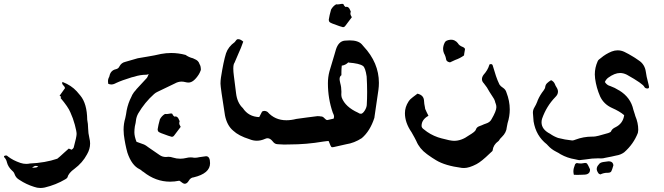

<svg xmlns="http://www.w3.org/2000/svg" viewBox="-58 -689 3391 980"><path d="M147.9 270.5Q131.8 270.5 115.7 264.6Q75.7 252 42.5 230Q22.9 219.2 16.6 200.2Q13.2 189.5 3.9 182.1Q-16.6 163.1 -22.5 140.1Q-25.4 125 -36.6 113.3Q-37.6 112.8 -37.6 109.9Q-37.6 107.9 -36.1 106.9Q-31.2 104.5 -26.4 104.5Q-22 104.5 -17.1 109.9Q8.8 129.9 46.4 142.6Q61 147.5 76.2 147.5Q85.4 147.5 94.7 145.5Q172.9 142.1 234.4 121.1Q242.7 115.2 270 89.8L293 69.3L307.6 75.2Q314.9 70.3 317.9 64.9Q333 9.8 333 -5.4Q333 -18.1 324 -52Q314.9 -85.9 301.3 -115.2Q290.5 -142.6 250.5 -189.5Q253.9 -191.4 253.9 -193.4Q253.9 -196.3 246.1 -200.2Q259.8 -220.2 273.9 -239.3Q272.9 -246.1 266.1 -252.4Q259.3 -258.8 259.3 -265.1Q259.3 -268.1 260.7 -271L262.7 -270Q305.7 -253.4 333.5 -223.1L352.5 -200.7Q386.2 -159.7 387.2 -78.1Q391.6 -57.1 391.8 -33.4Q392.1 -9.8 398.4 16.6Q401.9 30.3 401.9 43.5Q401.9 72.3 385.7 99.6Q363.3 141.6 322.3 172.4Q291.5 194.3 286.1 216.8Q285.2 220.2 275.4 226.1Q227.5 254.4 170.4 268.1Q159.2 270.5 147.9 270.5ZM115.2 167Q127.9 167 137.7 161.6Q130.9 157.7 125 157.7Q117.7 157.7 105.5 166.5Z M702.1 -310.5Q699.2 -310.5 696 -309.1Q692.9 -307.6 689.5 -307.6Q657.2 -307.6 627 -297.4L614.3 -294.4Q563.5 -278.8 535.2 -265.6Q521.5 -257.8 510.3 -257.8Q502 -257.8 494.1 -261.7L493.2 -275.9Q493.2 -282.7 496.6 -291.5Q499.5 -295.4 500.5 -300.3Q506.3 -330.1 534.2 -335.9Q546.9 -338.9 552.2 -351.1Q562 -368.7 580.6 -373L645 -391.6L696.8 -400.4Q730.5 -405.8 763.7 -413.6Q789.6 -418.5 815.9 -418.5Q852.5 -418.5 889.2 -408.7Q906.2 -396.5 926.8 -391.6Q945.8 -383.8 952.1 -376.7Q958.5 -369.6 960.4 -361.8Q967.3 -352.1 967.3 -332Q962.4 -318.4 957 -309.6Q930.2 -267.6 904.3 -267.6Q896.5 -267.6 887.5 -270Q878.4 -272.5 868.7 -272.5Q851.1 -272.5 834 -262.7L745.6 -220.2Q736.8 -216.3 728.5 -209Q680.7 -166.5 647.5 -109.9Q637.7 -92.3 635.7 -72.3Q635.3 -64.5 630.4 -44.4Q627.9 -27.8 627.9 -13.7Q627.9 6.8 638.7 34.7L677.7 48.8Q685.1 51.8 700.2 63.5Q727.1 82.5 756.3 102.1Q770.5 112.3 788.6 112.3L801.8 111.3Q813.5 111.3 824.2 115.2Q842.8 121.1 861.8 121.1Q877 121.1 893.1 117.2Q903.3 114.3 915 114.3Q923.8 114.3 933.1 116.2H937.5Q947.3 116.2 959 113.3Q990.2 108.4 993.7 108.4Q1014.2 108.4 1014.2 144Q1014.2 196.3 930.2 216.3Q915 217.3 905.8 233.2Q896.5 249 884.8 249Q877 249 860.8 235.4L856.9 233.4Q833 238.3 810.1 238.3Q736.8 238.3 674.3 188.5Q669.9 186.5 665.3 182.1Q660.6 177.7 654.8 174.8Q614.3 155.8 592.3 90.3Q580.6 48.8 574.2 -1Q572.8 -13.7 572.8 -26.9Q572.8 -57.6 581.5 -86.4Q585.9 -106 588.4 -125Q595.7 -162.6 612.8 -195.3L617.2 -205.1Q625 -219.2 636.7 -231L637.7 -232.9L691.9 -291.5Q695.8 -297.4 698.2 -304.7Q700.2 -309.1 702.1 -310.5ZM818.8 9.3Q816.4 9.3 800.8 3.9Q752.4 -12.2 749.5 -18.1Q746.6 -23.9 746.6 -28.8Q746.6 -31.7 751 -52.2Q753.9 -66.4 758.3 -80.6Q768.1 -98.1 784.2 -107.4Q787.1 -106.9 790.5 -106.9Q797.9 -106.9 807.6 -108.9L814.5 -109.9Q822.8 -109.9 823.2 -104Q823.7 -101.1 832 -93.8Q835 -94.7 837.4 -94.7Q849.1 -94.7 855.5 -78.1Q856.4 -76.7 856.9 -75Q857.4 -73.2 858.2 -72Q858.9 -70.8 858.9 -69.3Q856.9 -64 856.9 -60.1Q856.9 -52.7 864.3 -41.5L831.1 2.4Q826.2 9.3 818.8 9.3Z M1638.7 62.5Q1635.3 62.5 1633.3 61Q1629.9 58.1 1621.6 36.1L1619.6 30.8L1610.8 31.2Q1601.1 31.7 1591.3 33.7Q1505.9 48.3 1419.9 48.3L1391.6 48.8Q1377.9 48.8 1364.3 47.4L1357.4 46.9Q1344.2 46.4 1334 32.7Q1321.3 16.6 1307.6 16.6Q1301.3 16.6 1294.4 20Q1273.4 29.3 1252.9 29.3Q1233.9 29.3 1215.3 21.5Q1160.2 4.4 1132.3 -22Q1100.6 -48.3 1090.3 -100.1Q1067.4 -243.7 1067.4 -262.2Q1067.4 -277.8 1069.8 -293.5Q1082.5 -375 1095.7 -417Q1106.9 -450.2 1140.1 -474.1Q1149.4 -488.3 1154.8 -488.8H1159.7Q1169.4 -488.8 1183.6 -476.6L1179.2 -464.8Q1174.8 -450.2 1158.2 -413.6Q1148.4 -391.6 1139.2 -369.1Q1132.8 -361.3 1132.8 -338.4Q1132.8 -323.2 1135.7 -301.8Q1138.7 -280.3 1141.1 -259.3Q1143.6 -235.8 1147 -212.4Q1152.8 -164.1 1181.6 -137.2Q1210.4 -93.3 1265.1 -91.3L1279.8 -119.6Q1286.1 -123 1292 -123Q1299.8 -123 1307.6 -117.7Q1345.2 -75.2 1403.8 -75.2Q1427.7 -75.2 1454.6 -82Q1482.9 -85.4 1511.7 -89.8Q1556.6 -96.2 1562.5 -96.2Q1572.8 -96.2 1579.6 -94.7H1581.1Q1589.8 -94.7 1598.1 -85.4Q1606.4 -76.2 1612.3 -76.2Q1615.7 -76.2 1619.1 -77.6L1645 -83.5Q1647 -89.8 1647 -94.7Q1647 -101.1 1642.6 -109.4L1640.6 -113.8Q1615.7 -185.5 1615.7 -263.7Q1615.7 -295.4 1623.5 -324.7Q1635.3 -365.7 1647.9 -406.2L1657.2 -438Q1670.4 -477.5 1700.2 -481.4Q1714.4 -482.9 1726.6 -482.9Q1770 -482.9 1788.6 -462.9L1797.4 -452.6Q1876 -368.7 1876 -266.1Q1876 -248 1873.5 -230Q1863.3 -163.1 1854 -96.2Q1853.5 -94.7 1853.5 -92.5Q1853.5 -90.3 1853 -87.9Q1831.1 -20 1788.6 16.1Q1750.5 41 1708.5 47.4Q1687.5 51.8 1646 61.5Q1641.6 62.5 1638.7 62.5ZM1786.1 -108.4Q1794.9 -110.8 1803.7 -124.8Q1812.5 -138.7 1814 -152.3Q1815.9 -184.6 1815.9 -219.2Q1815.9 -257.8 1813.5 -298.8Q1806.6 -344.7 1794.4 -352.5Q1777.3 -365.2 1721.7 -369.6L1720.2 -371.1Q1705.6 -356.4 1686.5 -354Q1684.6 -337.4 1684.6 -319.8V-305.2Q1675.3 -298.8 1675.3 -285.2Q1675.3 -279.8 1678.7 -264.6Q1684.6 -243.7 1684.6 -220.7L1684.1 -206.1Q1684.1 -198.7 1686.5 -190.4Q1704.6 -143.1 1769.5 -113.8Q1776.4 -108.4 1783.7 -108.4ZM1692.4 -550.3Q1689.9 -550.3 1674.3 -555.7Q1626 -571.8 1623 -577.6Q1620.1 -583.5 1620.1 -588.4Q1620.1 -591.3 1624.5 -611.8Q1627.4 -626 1631.8 -640.1Q1641.6 -657.7 1657.7 -667Q1660.6 -666.5 1664.1 -666.5Q1671.4 -666.5 1681.2 -668.5L1688 -669.4Q1696.3 -669.4 1696.8 -663.6Q1697.3 -660.6 1705.6 -653.3Q1708.5 -654.3 1710.9 -654.3Q1722.7 -654.3 1729 -637.7Q1730 -636.2 1730.5 -634.5Q1731 -632.8 1731.7 -631.6Q1732.4 -630.4 1732.4 -628.9Q1730.5 -623.5 1730.5 -619.6Q1730.5 -612.3 1737.8 -601.1L1704.6 -557.1Q1699.7 -550.3 1692.4 -550.3Z M2311 168.5 2299.3 168Q2213.4 156.7 2168 128.9Q2147.5 116.7 2127.9 102.5L2120.6 97.2Q2083 69.8 2066.9 30.8Q2063 22 2058.6 14.6Q2054.2 7.3 2042.5 -14.2Q2008.8 -63 2008.8 -111.3Q2008.8 -142.6 2027.3 -170.9Q2035.6 -183.6 2049.6 -193.4Q2063.5 -203.1 2072.8 -210.9Q2103.5 -203.6 2106 -177.7Q2106.9 -158.7 2111.3 -139.6L2111.8 -134.8Q2113.8 -128.4 2117.2 -122.6L2118.2 -119.6L2128.9 -98.1Q2093.8 -78.6 2093.8 -46.9Q2093.8 -38.6 2101.1 -32.2L2106 -28.3Q2136.7 -2.4 2177.2 11.7Q2186.5 14.2 2195.3 17.1Q2241.2 29.8 2259.8 29.8Q2297.4 29.8 2335 2.4Q2368.7 -17.6 2370.6 -26.9Q2375 -40.5 2388.7 -44.9Q2395.5 -46.9 2401.4 -49.8Q2412.6 -55.2 2423.3 -58.6Q2442.9 -64.9 2450.7 -80.1Q2475.6 -122.6 2475.6 -142.1Q2475.6 -151.9 2471.7 -161.6Q2469.2 -167 2468.3 -172.9Q2464.8 -183.6 2458 -192.9L2440.4 -220.2Q2428.7 -243.2 2411.6 -263.7Q2401.9 -273.4 2401.9 -285.2Q2401.9 -295.4 2409.7 -306.6Q2431.6 -331.1 2439 -356Q2439 -361.8 2448.2 -361.8Q2454.1 -361.8 2456.5 -356L2473.6 -300.8Q2481 -278.8 2491.2 -257.8Q2497.1 -248.5 2508.3 -241.7Q2522.9 -232.4 2526.9 -217.3Q2543.9 -173.8 2543.9 -130.4Q2543.9 -95.2 2532.7 -60.1L2528.8 -40Q2526.9 -12.7 2503.9 9.8Q2493.7 19.5 2491.2 24.4Q2488.8 29.3 2485.4 31.7Q2460 49.8 2456.5 78.1Q2456.5 81.1 2454.1 83L2442.9 93.3Q2399.4 135.7 2374 148.9Q2336.4 168.5 2311 168.5ZM2238.8 -370.6Q2221.2 -374 2219.2 -385.3Q2216.8 -401.9 2208 -417.5Q2203.6 -428.2 2203.6 -439.5Q2203.6 -454.6 2211.4 -470.7Q2216.3 -483.9 2241.7 -486.3H2245.1Q2253.9 -486.3 2261.2 -482.9Q2272.9 -477.1 2278.8 -468.8Q2285.6 -456.1 2304.2 -449.2Q2315.4 -444.3 2315.4 -437.5L2311.5 -415L2310.5 -406.2Q2290.5 -391.6 2265.1 -382.8Q2251.5 -377 2238.8 -370.6Z M2899.4 128.4 2895 127.9 2877 124Q2837.9 117.7 2803.7 98.6Q2793 91.3 2780.8 85.4Q2756.3 73.2 2738.8 53.7Q2736.3 50.3 2732.9 47.4Q2677.7 4.4 2665.5 -69.3Q2664.6 -74.7 2662.1 -112.3V-115.2Q2662.1 -128.4 2670.2 -141.6Q2678.2 -154.8 2684.1 -169.9L2686.5 -176.8Q2698.2 -204.1 2716.8 -227.5Q2724.1 -237.8 2724.6 -242.7Q2725.6 -255.9 2734.1 -264.2Q2742.7 -272.5 2754.9 -279.8Q2769.5 -272.9 2774.9 -258.3Q2776.9 -252 2782.7 -243.2Q2790 -231.9 2790 -221.2Q2790 -206.1 2775.9 -192.9Q2731.4 -147 2709 -83.5Q2706.1 -74.7 2706.1 -64.9Q2706.1 -28.3 2749.5 -6.3Q2768.6 7.3 2790.5 15.1Q2826.2 24.4 2861.3 27.8H2864.3Q2869.6 27.8 2878.9 23.9Q2919.9 8.3 2964.4 8.3H2971.2Q2986.8 8.3 3046.4 -9.8Q3058.6 -13.7 3061 -18.6Q3065.4 -31.2 3083.5 -39.6Q3122.1 -58.6 3127.9 -101.1Q3105.5 -120.6 3065.4 -138.2Q3023.4 -157.2 3004.9 -197.3Q2985.8 -241.2 2979.5 -288.1Q2978 -298.8 2978 -309.1Q2978 -343.8 2992.7 -376.5Q2995.1 -382.3 2999.8 -385.7Q3004.4 -389.2 3008.8 -392.6Q3033.2 -413.6 3064.5 -426.3Q3079.6 -432.1 3094.7 -432.1Q3112.3 -432.1 3128.9 -424.3Q3150.9 -413.6 3171.4 -400.9Q3179.7 -396.5 3202.6 -380.4Q3232.9 -360.8 3238.3 -323.2Q3240.2 -310.1 3242.7 -297.4Q3251.5 -258.3 3252.9 -255.4Q3254.9 -248 3254.9 -244.6Q3254.9 -239.3 3249.5 -237.3H3247.6Q3235.4 -237.3 3231.4 -244.6Q3224.6 -261.2 3141.6 -307.6Q3124 -316.4 3106.9 -316.4Q3079.1 -316.4 3045.9 -292Q3035.2 -283.7 3029.3 -270.5Q3039.6 -253.9 3057.6 -249.5Q3080.6 -241.2 3101.1 -228L3102.5 -227.5Q3161.1 -191.9 3174.8 -128.9Q3178.2 -116.7 3182.6 -104.5L3184.6 -97.2Q3199.7 -62 3199.7 -26.9L3199.2 -21Q3199.2 -15.6 3197.8 -10.7Q3175.8 46.4 3127.9 88.4Q3109.9 101.6 3086.4 105Q3069.3 109.4 3030.3 116.7Q3021.5 119.6 3009.8 119.6L2995.1 119.1Q2963.9 119.1 2933.1 124.5Q2902.8 128.4 2899.4 128.4ZM2889.6 203.6 2871.1 203.1Q2868.7 193.8 2868.7 185.1Q2868.7 170.9 2877.4 149.4Q2879.4 146 2885.7 143.1Q2896 145.5 2909.2 145.5Q2914.1 145.5 2919.2 144Q2924.3 142.6 2928.7 142.6Q2936 142.6 2939.5 147.5Q2944.3 154.3 2953.1 174.3L2953.6 177.7Q2953.6 193.4 2940.4 199.2Q2934.6 202.1 2925.8 202.4Q2917 202.6 2908 203.1Q2898.9 203.6 2889.6 203.6ZM3006.3 201.2Q3000 199.2 2997.1 196.3Q2987.8 183.1 2987.8 173.8Q2987.8 161.6 2997.6 151.4Q3003.9 140.1 3022.9 137.7Q3044.4 134.3 3048.3 134.3Q3066.4 134.3 3071.3 147.5Q3072.8 150.9 3072.8 153.8L3072.3 156.7Q3066.4 177.7 3062.3 185.3Q3058.1 192.9 3044.4 192.9H3041Q3024.4 192.9 3006.3 201.2Z"/></svg>

Font: Kurland
Style: Regular
Weight: 400
Designer: GGBot
Version: 0.22